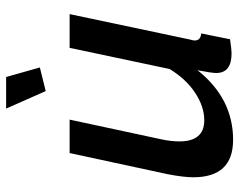

<svg xmlns="http://www.w3.org/2000/svg" viewBox="-97 -673 780 626"><g transform="rotate(-90 293.0 -360.0)"><path d="M252 -730H355L386 -620L309 -601ZM28 -120Q28 -151 38 -203L107 -523H216L152 -225Q145 -193 145 -165Q145 -84 214 -84Q258 -84 303 -113.5Q348 -143 381 -197L450 -523H560L477 -130Q474 -121 474 -115Q474 -96 497 -94L478 0Q445 5 432 5Q368 5 368 -45Q368 -60 377 -106Q285 10 150 10Q28 10 28 -120Z"/></g></svg>

Font: Raleway-v4020 SemiBold
Style: Italic
Weight: 600
Italic angle: -12°
Designer: Matt McInerney, Pablo Impallari, Rodrigo Fuenzalida
Foundry: Matt McInerney, Pablo Impallari, Rodrigo Fuenzalida
Version: Version 4.020;PS 004.020;hotconv 1.0.88;makeotf.lib2.5.64775